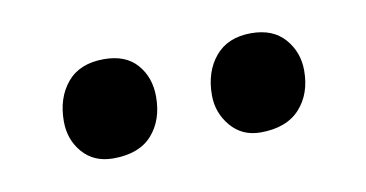

<svg xmlns="http://www.w3.org/2000/svg" viewBox="-31 -658 431 226"><g transform="rotate(-10 185.0 -545.5)"><path d="M91 -487Q68 -487 54.5 -502.5Q41 -518 41 -540Q41 -568 56 -586Q71 -604 100 -604Q126 -604 139.5 -588.5Q153 -573 153 -550Q153 -522 137.5 -504.5Q122 -487 91 -487ZM267 -487Q245 -487 231.5 -503Q218 -519 218 -540Q218 -568 233 -586Q248 -604 276 -604Q302 -604 316 -588Q330 -572 330 -550Q330 -522 314 -504.5Q298 -487 267 -487Z"/></g></svg>

Font: Aikya SemiBold
Style: Regular
Weight: 600
Designer: Neelakash Kshetrimayum (Latin subset based on Merriweather by Eben Sorkin)
Foundry: Brand New Type
Version: Version 1.00 b005